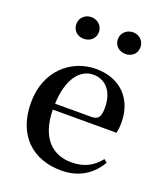

<svg xmlns="http://www.w3.org/2000/svg" viewBox="-146 -885 854 999"><g transform="rotate(20 281.0 -386.0)"><path d="M187 -668C220 -668 250 -690 250 -728C250 -764 220 -788 187 -788C154 -788 125 -764 125 -728C125 -690 154 -668 187 -668ZM418 -668C451 -668 480 -690 480 -728C480 -764 451 -788 418 -788C385 -788 355 -764 355 -728C355 -690 385 -668 418 -668ZM311 16C406 16 477 -28 520 -103L503 -117C465 -69 417 -42 346 -42C241 -42 165 -110 162 -267H515C519 -284 521 -303 521 -328C521 -449 443 -543 303 -543C165 -543 43 -439 43 -264C43 -81 154 16 311 16ZM163 -300C168 -440 227 -510 299 -510C370 -510 414 -455 414 -369C414 -320 403 -300 364 -300Z"/></g></svg>

Font: Noto Serif CJK KR SemiBold
Style: Regular
Weight: 600
Designer: Ryoko NISHIZUKA 西塚涼子 (kana & ideographs); Frank Grießhammer (Latin, Greek & Cyrillic); Wenlong ZHANG 张文龙 (bopomofo); San
Foundry: Adobe
Version: Version 2.001;hotconv 1.1.0;makeotfexe 2.6.0